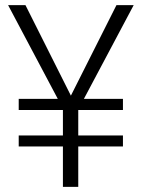

<svg xmlns="http://www.w3.org/2000/svg" viewBox="-20 -731 556 751"><path d="M257.3 -356.9 435.5 -710.9H502.9L308.1 -344.2H460.9V-300.8H286.1V-201.2H460.9V-158.2H286.1V0H226.1V-158.2H53.2V-201.2H226.1V-300.8H53.2V-344.2H206.1L11.7 -710.9H79.6Z"/></svg>

Font: Roboto Light
Style: Regular
Weight: 300
Designer: Google
Version: Version 2.134; 2016; ttfautohint (v1.6)